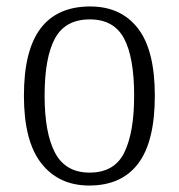

<svg xmlns="http://www.w3.org/2000/svg" viewBox="-20 -564 553 594"><path d="M256 10Q162 10 108 -58.5Q54 -127 54 -268Q54 -408 105.5 -476Q157 -544 259 -544Q354 -544 406.5 -476.5Q459 -409 459 -268Q459 -126 407.5 -58Q356 10 256 10ZM257 -30Q334 -30 364.5 -92Q395 -154 395 -268Q395 -387 363.5 -445.5Q332 -504 258 -504Q182 -504 150 -445Q118 -386 118 -268Q118 -152 150.5 -91Q183 -30 257 -30Z"/></svg>

Font: Noto Serif Armenian SemiCondensed Light
Style: Regular
Weight: 300
Width: 4
Designer: Monotype Design Team
Foundry: Monotype Imaging Inc.
Version: Version 2.008; ttfautohint (v1.8.4.7-5d5b)